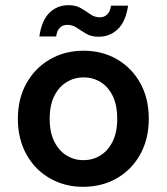

<svg xmlns="http://www.w3.org/2000/svg" viewBox="-20 -710 645 742"><path d="M301 12Q230 12 172.5 -21Q115 -54 82 -113.5Q49 -173 49 -251Q49 -329 82.5 -388.5Q116 -448 173.5 -481Q231 -514 303 -514Q375 -514 432 -481Q489 -448 522 -389Q555 -330 555 -251Q555 -173 522 -113.5Q489 -54 431.5 -21Q374 12 301 12ZM302 -91Q338 -91 367.5 -109Q397 -127 415 -162.5Q433 -198 433 -251Q433 -304 415.5 -339.5Q398 -375 368.5 -393Q339 -411 303 -411Q268 -411 238 -393Q208 -375 190 -339.5Q172 -304 172 -251Q172 -198 190 -162.5Q208 -127 237.5 -109Q267 -91 302 -91ZM361 -568Q333 -568 313.5 -579.5Q294 -591 277 -602.5Q260 -614 240 -614Q223 -614 211.5 -603Q200 -592 197 -569H132Q141 -631 171 -660.5Q201 -690 245 -690Q273 -690 292.5 -678.5Q312 -667 329 -655Q346 -643 366 -643Q383 -643 394.5 -654.5Q406 -666 409 -688H475Q466 -627 435.5 -597.5Q405 -568 361 -568Z"/></svg>

Font: DM Sans 16pt SemiBold
Style: Regular
Weight: 600
Version: Version 4.004;gftools[0.9.30]